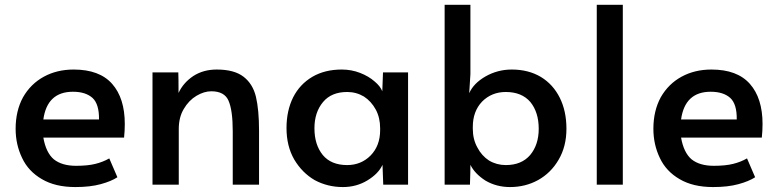

<svg xmlns="http://www.w3.org/2000/svg" viewBox="-20 -755 3180 785"><path d="M151.4 -22.5Q95.7 -54.7 70.3 -109.4Q43.9 -164.1 43.9 -228.5Q43.9 -301.8 74.2 -357.4Q105.5 -412.1 159.2 -441.4Q212.9 -470.7 281.2 -470.7Q386.7 -470.7 438.5 -412.1Q490.2 -353.5 490.2 -248Q490.2 -220.7 487.3 -192.4Q377 -192.4 157.2 -192.4Q168 -130.9 200.2 -103.5Q233.4 -77.1 291 -77.1Q338.9 -77.1 370.1 -85Q401.4 -92.8 426.8 -107.4Q438.5 -81.1 460 -30.3Q434.6 -13.7 391.6 -2Q348.6 9.8 288.1 9.8Q206.1 9.8 151.4 -22.5ZM384.8 -266.6Q385.7 -329.1 358.4 -354.5Q330.1 -379.9 278.3 -379.9Q172.9 -379.9 157.2 -266.6Q233.4 -266.6 384.8 -266.6Z M603.5 -459Q629.9 -459 709 -459Q710 -438.5 710 -375Q729.5 -417 770.5 -444.3Q811.5 -470.7 866.2 -470.7Q937.5 -470.7 975.6 -441.4Q1013.7 -412.1 1026.4 -359.4Q1039.1 -305.7 1039.1 -220.7Q1039.1 -147.5 1039.1 0Q1012.7 0 931.6 0Q931.6 -54.7 931.6 -217.8Q931.6 -304.7 914.1 -343.8Q897.5 -381.8 843.8 -381.8Q814.5 -381.8 783.2 -363.3Q752 -344.7 731.4 -309.6Q710.9 -275.4 710.9 -227.5Q710.9 -152.3 710.9 0Q684.6 0 603.5 0Q603.5 -115.2 603.5 -459Z M1266.6 -18.6Q1214.8 -48.8 1182.6 -103.5Q1151.4 -158.2 1151.4 -231.4Q1151.4 -302.7 1178.7 -357.4Q1206.1 -411.1 1257.8 -441.4Q1308.6 -470.7 1377 -470.7Q1417 -470.7 1452.1 -457Q1487.3 -443.4 1511.7 -421.9Q1535.2 -402.3 1543 -381.8Q1543.9 -407.2 1545.9 -459Q1571.3 -459 1648.4 -459Q1648.4 -344.7 1648.4 0Q1623 0 1546.9 0Q1545.9 -20.5 1543.9 -81.1Q1527.3 -44.9 1482.4 -17.6Q1437.5 9.8 1381.8 9.8Q1319.3 9.8 1266.6 -18.6ZM1495.1 -119.1Q1534.2 -159.2 1534.2 -222.7Q1534.2 -225.6 1534.2 -230.5Q1534.2 -273.4 1516.6 -306.6Q1498 -340.8 1467.8 -360.4Q1436.5 -378.9 1399.4 -378.9Q1335 -378.9 1300.8 -337.9Q1265.6 -295.9 1265.6 -230.5Q1265.6 -163.1 1299.8 -121.1Q1334 -80.1 1399.4 -80.1Q1456.1 -80.1 1495.1 -119.1Z M1964.8 -16.6Q1920.9 -44.9 1903.3 -81.1Q1903.3 -53.7 1901.4 0Q1876 0 1797.9 0Q1797.9 -183.6 1797.9 -735.4Q1824.2 -735.4 1903.3 -735.4Q1903.3 -664.1 1903.3 -452.1Q1902.3 -432.6 1898.4 -374Q1916 -414.1 1964.8 -442.4Q2014.6 -470.7 2072.3 -470.7Q2140.6 -470.7 2191.4 -440.4Q2241.2 -410.2 2268.6 -355.5Q2295.9 -300.8 2295.9 -228.5Q2295.9 -156.2 2263.7 -101.6Q2232.4 -47.9 2179.7 -18.6Q2127.9 9.8 2065.4 9.8Q2009.8 9.8 1964.8 -16.6ZM2147.5 -121.1Q2182.6 -163.1 2182.6 -228.5Q2182.6 -295.9 2148.4 -337.9Q2113.3 -378.9 2047.9 -378.9Q1990.2 -378.9 1951.2 -339.8Q1913.1 -299.8 1913.1 -236.3Q1913.1 -233.4 1913.1 -228.5Q1913.1 -185.5 1931.6 -152.3Q1949.2 -118.2 1979.5 -98.6Q2010.7 -80.1 2047.9 -80.1Q2112.3 -80.1 2147.5 -121.1Z M2419.9 -735.4Q2446.3 -735.4 2526.4 -735.4Q2526.4 -550.8 2526.4 0Q2500 0 2419.9 0Q2419.9 -183.6 2419.9 -735.4Z M2758.8 -22.5Q2703.1 -54.7 2677.7 -109.4Q2651.4 -164.1 2651.4 -228.5Q2651.4 -301.8 2681.6 -357.4Q2712.9 -412.1 2766.6 -441.4Q2820.3 -470.7 2888.7 -470.7Q2994.1 -470.7 3045.9 -412.1Q3097.7 -353.5 3097.7 -248Q3097.7 -220.7 3094.7 -192.4Q2984.4 -192.4 2764.6 -192.4Q2775.4 -130.9 2807.6 -103.5Q2840.8 -77.1 2898.4 -77.1Q2946.3 -77.1 2977.5 -85Q3008.8 -92.8 3034.2 -107.4Q3045.9 -81.1 3067.4 -30.3Q3042 -13.7 2999 -2Q2956.1 9.8 2895.5 9.8Q2813.5 9.8 2758.8 -22.5ZM2992.2 -266.6Q2993.2 -329.1 2965.8 -354.5Q2937.5 -379.9 2885.7 -379.9Q2780.3 -379.9 2764.6 -266.6Q2840.8 -266.6 2992.2 -266.6Z"/></svg>

Font: Alata=Ham
Style: Regular
Weight: 400
Designer: Spyros Zevelakis, Eben Sorkin
Version: Version 1.004